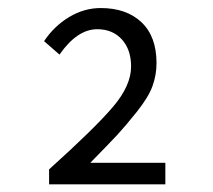

<svg xmlns="http://www.w3.org/2000/svg" viewBox="-20 -911 540 487"><path d="M104.5 -443.4V-481.4Q221.7 -586.9 267.1 -640.6Q312.5 -694.3 312.5 -742.2Q312.5 -785.2 289.1 -811Q265.6 -836.9 226.6 -836.9Q175.8 -836.9 130.9 -772.5L91.8 -806.6Q117.2 -844.7 155.3 -867.7Q193.4 -890.6 235.4 -890.6Q300.8 -890.6 338.9 -854.5Q377 -818.4 377 -751Q377 -720.7 366.7 -692.4Q356.4 -664.1 326.7 -627Q296.9 -589.8 278.3 -569.8Q259.8 -549.8 209 -498H399.4V-443.4Z"/></svg>

Font: GenEi Gothic M SemiLight
Style: Regular
Weight: 350
Designer: o_tamon (Modified); [Source Han Sans]
Ryoko NISHIZUKA  (kana & ideographs); Paul D. Hunt (Latin, Greek & Cyrillic); Wenl
Version: Version 1.1a;Original Version 1.004